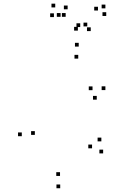

<svg xmlns="http://www.w3.org/2000/svg" viewBox="-20 -980 660 1022"><path d="M529 -163.5V-183.5H509V-163.5ZM519.5 -227.5V-247.5H499.5V-227.5ZM470 -190.5V-210.5H450V-190.5ZM299.5 -43.5V-63.5H279.5V-43.5ZM165.5 -262V-282H145.5V-262ZM396.5 -668V-688H376.5V-668ZM472.5 -500V-520H452.5V-500ZM495 -449.5V-469.5H475V-449.5ZM541 -500.5V-520.5H521V-500.5ZM399 -732V-752H379V-732ZM96 -255V-275H76V-255ZM300.5 22V2H280.5V22ZM340 -930.5V-950.5H320V-930.5ZM444.5 -839.5V-859.5H424.5V-839.5ZM407 -836V-856H387V-836ZM501.5 -924V-944H481.5V-924ZM541 -935.5V-955.5H521V-935.5ZM545.5 -895V-915H525.5V-895ZM463 -814.5V-834.5H443V-814.5ZM394.5 -817V-837H374.5V-817ZM302.5 -890.5V-910.5H282.5V-890.5ZM329.5 -890.5V-910.5H309.5V-890.5ZM267 -889V-909H247V-889ZM274 -940.5V-960.5H254V-940.5Z"/></svg>

Font: Monaspace Radon Dots Var
Style: Regular
Weight: 400
Designer: Riley Cran and the Lettermatic Team
Version: Version 1.100 (Monaspace Radon Dots)